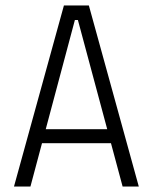

<svg xmlns="http://www.w3.org/2000/svg" viewBox="-20 -680 557 700"><path d="M31 0 213 -660H304L486 0H427L264 -607H253L91 0ZM115 -158V-209H405V-158Z"/></svg>

Font: Bricolage Grotesque SemiCondensed ExtraLight
Style: Regular
Weight: 250
Width: 4
Designer: Mathieu Triay
Foundry: Atelier Triay
Version: Version 1.000;gftools[0.9.30]